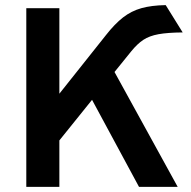

<svg xmlns="http://www.w3.org/2000/svg" viewBox="-20 -732 748 752"><path d="M83 0V-700H212.5V-365L395 -594.5Q429.5 -638.5 462 -663.8Q494.5 -689 533.8 -700Q573 -711 629 -712L695.5 -605Q636.5 -604.5 600.8 -598Q565 -591.5 541.2 -575.8Q517.5 -560 494 -531L428.5 -450L676 0H524.5L340.5 -341L212.5 -182V0Z"/></svg>

Font: Overpass
Style: Bold
Weight: 700
Designer: Delve Withrington, Dave Bailey, Thomas Jockin
Foundry: Delve Fonts LLC
Version: Version 4.000; ttfautohint (v1.8.3)